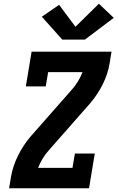

<svg xmlns="http://www.w3.org/2000/svg" viewBox="-20 -1013 640 1033"><path d="M29 0 39 -61Q49 -119 76.5 -175Q104 -231 145 -279L365 -529Q384 -550 399 -574.5Q414 -599 424 -625H239L226 -548H119L150 -735H580L570 -674Q561 -616 533 -560Q505 -504 464 -456L244 -206Q225 -185 210 -160.5Q195 -136 185 -110H370L383 -187H490L459 0ZM315 -800 205 -923 298 -987 386 -869 512 -993 592 -917 437 -800Z"/></svg>

Font: Iosevka Curly Slab XBdEx
Style: Italic
Weight: 800
Width: 7
Italic angle: -9°
Monospace: yes
Designer: Belleve Invis
Foundry: Belleve Invis
Version: Version 11.1.0; ttfautohint (v1.8.3)